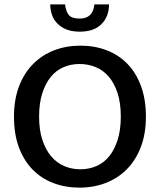

<svg xmlns="http://www.w3.org/2000/svg" viewBox="-20 -849 732 879"><path d="M348 -640Q413 -640 468 -619Q523 -598 563 -557Q603 -516 625.5 -455Q648 -394 648 -315Q648 -237 625 -176.5Q602 -116 561 -74.5Q520 -33 464.5 -11.5Q409 10 344 10Q279 10 224 -11Q169 -32 129 -73Q89 -114 66.5 -174.5Q44 -235 44 -315Q44 -393 67 -453.5Q90 -514 131 -555.5Q172 -597 227.5 -618.5Q283 -640 348 -640ZM159 -315Q159 -254 174 -208.5Q189 -163 214.5 -133Q240 -103 274.5 -88.5Q309 -74 348 -74Q387 -74 421 -88.5Q455 -103 479.5 -133Q504 -163 518.5 -208.5Q533 -254 533 -315Q533 -378 518 -423.5Q503 -469 477.5 -498.5Q452 -528 417.5 -542Q383 -556 344 -556Q305 -556 271 -541.5Q237 -527 212.5 -497Q188 -467 173.5 -421.5Q159 -376 159 -315ZM278 -829Q281 -799 294 -781.5Q307 -764 345 -764Q406 -764 412 -829H479Q479 -773 444.5 -738.5Q410 -704 345 -704Q309 -704 283.5 -714.5Q258 -725 241.5 -742.5Q225 -760 217.5 -782.5Q210 -805 210 -829Z"/></svg>

Font: Mukta Vaani Medium
Style: Regular
Weight: 500
Designer: Noopur Datye, Girish Dalvi, Yashodeep Gholap, Pallavi Karambelkar
Foundry: Ek Type
Version: Version 2.538;PS 1.000;hotconv 16.6.51;makeotf.lib2.5.65220;